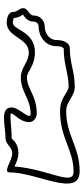

<svg xmlns="http://www.w3.org/2000/svg" viewBox="245 -666 410 940"><g transform="rotate(90 450.0 -196.0)"><path d="M20 -105C20 -85 38 -77 38 -57C38 -32 67 -24 92 -24C162 -24 166 -132 236 -132C286 -132 309 -93 359 -93C431 -93 464 -141 536 -141C574 -141 506 -86 506 -48C506 12 596 -18 656 -18C688 -18 699 -51 731 -51C768 -51 824 -2 824 -39C824 -172 951 -381 818 -381C700 -381 642 -315 524 -315C474 -315 454 -357 404 -357C331 -357 291 -333 218 -333C187 -333 176 -298 176 -267C176 -233 144 -210 110 -210C80 -210 56 -186 56 -156C56 -132 20 -129 20 -105ZM51 -103C55 -107 86 -121 86 -156C86 -170 96 -180 110 -180C155 -180 206 -211 206 -267C206 -298 217 -303 218 -303C299 -303 339 -327 404 -327C434 -327 454 -285 524 -285C656 -285 714 -351 818 -351H825C890 -346 809 -229 795 -62C777 -70 757 -81 731 -81C675 -81 664 -48 656 -48C602 -48 546 -38 536 -44V-48C536 -59 576 -88 578 -132C579 -160 550 -171 536 -171C448 -171 415 -123 359 -123C328 -123 305 -162 236 -162C132 -162 128 -54 92 -54C81 -54 71 -57 68 -59C67 -85 53 -100 51 -103Z"/></g></svg>

Font: Camosport
Style: Oln
Weight: 400
Version: Version 001.000